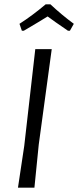

<svg xmlns="http://www.w3.org/2000/svg" viewBox="-20 -867 361 887"><path d="M159 -199 139 0H63L92 -193L143 -640H219ZM70 -757Q128 -794 191 -847H213Q264 -799 321 -757L303 -725H294Q225 -772 200 -791Q170 -772 90 -725H81Z"/></svg>

Font: Alegreya Sans SC
Style: Italic
Weight: 400
Italic angle: -7°
Designer: Juan Pablo del Peral
Foundry: Huerta Tipografica
Version: Version 2.008; ttfautohint (v1.6)